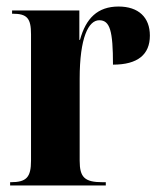

<svg xmlns="http://www.w3.org/2000/svg" viewBox="-20 -568 491 588"><path d="M11 0H304V-10H294C239 -10 224 -25 224 -76V-327C224 -453 251 -506 284 -506C317 -506 326 -473 326 -370C402 -370 439 -401 439 -459C439 -515 404 -548 343 -548C279 -548 243 -512 225 -446H223V-536H17V-526H19C63 -526 75 -512 75 -463V-76C75 -25 61 -10 13 -10H11Z"/></svg>

Font: Noto Serif Display Condensed Extra
Style: Regular
Weight: 800
Width: 3
Designer: Monotype Design Team
Foundry: Monotype Imaging Inc.
Version: Version 1.900